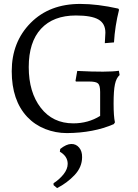

<svg xmlns="http://www.w3.org/2000/svg" viewBox="-20 -669 707 982"><path d="M375 -306.2Q531.7 -298.3 587.9 -307.1L591.8 -285.2Q574.7 -270 567.9 -237.8Q561 -206.1 561 -139.6Q561 -73.7 567.9 -43L562 -34.2Q459 10.7 322.3 11.7Q264.6 11.7 210.9 -9.3Q157.2 -30.8 119.1 -71.3Q40 -155.8 40 -304.7Q40 -454.1 136.7 -551.8Q233.4 -649.4 391.1 -648.9Q478 -648.9 585 -625L588.9 -619.1Q567.9 -536.1 563 -452.1L516.1 -448.2L519 -502Q519 -548.8 483.4 -569.3Q447.8 -589.8 368.2 -589.8Q252.9 -589.8 189.9 -522Q127 -454.1 127 -325.7Q127 -197.3 188.5 -117.7Q250 -38.1 355 -38.1Q431.2 -38.1 492.2 -76.2V-198.2Q492.2 -232.4 481.4 -242.2Q470.7 -252 437 -252H368.2L366.2 -255.9ZM326.2 168.9Q326.2 130.4 286.1 106.9L288.1 92.8Q319.3 67.9 344.2 67.4Q369.1 66.9 384.8 85.9Q400.4 104.5 399.9 134.8Q399.9 185.5 361.3 226.6Q322.8 267.1 272 293L253.9 277.8V268.1Q283.7 249 305.2 222.2Q326.2 195.3 326.2 168.9Z"/></svg>

Font: Alegreya-Regular
Style: Regular
Weight: 400
Designer: Juan Pablo del Peral
Foundry: Juan Pablo del Peral
Version: Version 1.003